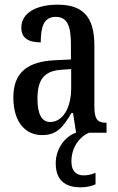

<svg xmlns="http://www.w3.org/2000/svg" viewBox="-20 -567 505 820"><path d="M160 10C226 10 251 -28 285 -84H292L305 0H304C262 14 218 64 218 130C218 202 257 233 325 233C343 233 372 229 388 220V171C369 179 353 182 338 182C305 182 285 164 285 122C285 59 324 14 360 0H435V-43H432C395 -43 383 -59 383 -115V-373C383 -500 330 -547 226 -547C134 -547 71 -511 71 -449C71 -407 98 -386 154 -386C154 -452 167 -495 218 -495C272 -495 283 -448 283 -373V-313L218 -310C97 -305 37 -257 37 -151C37 -41 92 10 160 10ZM194 -46C156 -46 140 -84 140 -145C140 -223 165 -264 242 -269L284 -272V-191C284 -107 249 -46 194 -46Z"/></svg>

Font: Noto Serif Khmer ExtraCondensed Medium
Style: Regular
Weight: 500
Width: 2
Designer: Danh Hong and the Monotype Design Team
Foundry: Monotype Imaging Inc.
Version: Version 2.004